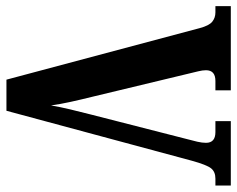

<svg xmlns="http://www.w3.org/2000/svg" viewBox="-92 -662 754 611"><g transform="rotate(90 285.5 -357.0)"><path d="M70 -615Q62 -645 49.5 -655Q37 -665 20 -665H0V-714H268V-665H238Q204 -665 204 -635Q204 -624 207.5 -610Q211 -596 214 -583L289 -271Q297 -239 304.5 -205Q312 -171 316 -142Q321 -171 328.5 -202.5Q336 -234 345 -269L423 -574Q428 -592 431.5 -607.5Q435 -623 435 -635Q435 -665 401 -665H366V-714H571V-665H549Q527 -665 516 -651Q505 -637 492 -590L333 0H234Z"/></g></svg>

Font: Noto Serif Armenian ExtraCondensed
Style: Bold
Weight: 700
Width: 2
Designer: Monotype Design Team
Foundry: Monotype Imaging Inc.
Version: Version 2.008; ttfautohint (v1.8.4.7-5d5b)